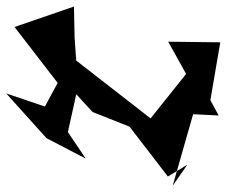

<svg xmlns="http://www.w3.org/2000/svg" viewBox="-98 -568 710 601"><g transform="rotate(90 256.5 -267.0)"><path d="M202 -107 306 -202 352 -318 508 -438 471 -499 537 -453 313 -517 317 -597 269 -571 88 -602 86 -439 187 -495 366 -352 327 -385 145 -151 72 -146 -24 -144 40 42 215 -93 289 -53 248 68 388 -58 452 -181 369 -125 161 -171Z"/></g></svg>

Font: Asimov Silicon
Style: Regular
Weight: 400
Designer: Google
Version: Version 2.000980; 2014